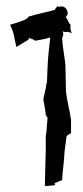

<svg xmlns="http://www.w3.org/2000/svg" viewBox="-20 -613 279 646"><path d="M14 -529C19 -520 24 -506 27 -494V-493C30 -480 32 -466 35 -455C48 -462 61 -471 75 -479L76 -480C77 -482 77 -484 77 -486C78 -485 81 -484 83 -483H85C86 -483 89 -481 90 -481L99 -476C115 -479 134 -482 149 -487C146 -456 141 -420 140 -386L138 -336C137 -333 135 -331 134 -330L135 -329C136 -330 138 -333 140 -335V-334L136 -329C134 -312 128 -293 126 -279V-278C128 -263 133 -243 134 -226L135 -224C135 -223 139 -218 140 -218C139 -203 137 -183 136 -167L134 -157V-109L132 -35C132 -19 131 -3 131 12L132 13C132 12 133 12 134 12C135 12 136 13 137 13C146 12 155 11 165 10L164 3C173 1 181 -6 189 -6C190 -36 196 -69 197 -101L204 -155C208 -159 215 -164 219 -164V-210C215 -239 206 -271 202 -304L200 -395C197 -426 190 -457 189 -486C191 -487 193 -494 193 -497C193 -500 192 -505 191 -508C194 -506 199 -505 202 -505L205 -506C210 -506 219 -503 222 -501C220 -504 217 -512 217 -518V-524C217 -525 217 -529 218 -529V-530C217 -529 215 -533 214 -533L205 -550C204 -552 202 -554 201 -555C203 -556 205 -561 206 -563C206 -564 207 -565 208 -565C208 -583 196 -596 178 -590C177 -589 177 -589 176 -590C175 -591 180 -599 168 -586C167 -585 165 -582 165 -580C138 -572 104 -566 76 -557H75C76 -556 73 -553 72 -552L63 -546C48 -540 29 -534 15 -530Z"/></svg>

Font: Charger Mayhem
Style: Regular
Weight: 400
Designer: Jasper
Foundry: Cannot Into Space Fonts
Version: Version 0.98